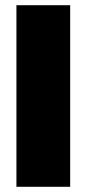

<svg xmlns="http://www.w3.org/2000/svg" viewBox="-20 -716 332 736"><path d="M249 0H43V-696H249Z"/></svg>

Font: Trujillo Black
Style: Regular
Weight: 900
Designer: Fira Sans original fonts by bBox Type GmbH, Carrois Corporate GbR, & Edenspiekermann AG / Changes by Cristiano Sobral
Foundry: Fira Sans original fonts by bBox Type GmbH, Carrois Corporate GbR, & Edenspiekermann AG / Changes by Cristiano Sobral
Version: Version 4.301;July 28, 2020;FontCreator 13.0.0.2655 64-bit